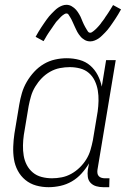

<svg xmlns="http://www.w3.org/2000/svg" viewBox="-20 -770 540 798"><path d="M182 8Q155 8 130 1Q105 -6 85.5 -22Q66 -38 54 -60.5Q42 -83 38 -108.5Q34 -134 35 -161Q36 -188 40 -215L60 -335Q64 -359 71 -383Q78 -407 91 -429.5Q104 -452 122 -471.5Q140 -491 162 -504Q184 -517 208.5 -522.5Q233 -528 257 -528Q285 -528 310.5 -521Q336 -514 355 -497.5Q374 -481 386 -458Q398 -435 403 -410L421 -520H461L385 -64Q384 -57 385 -50Q386 -43 390.5 -38Q395 -33 402 -31Q409 -29 416 -29H435L434 8H409Q394 8 380 4Q366 0 356.5 -10Q347 -20 345 -34.5Q343 -49 345 -64L350 -91Q337 -69 319 -49Q301 -29 278.5 -16Q256 -3 231 2.5Q206 8 182 8ZM196 -29Q216 -29 236.5 -33Q257 -37 276 -47.5Q295 -58 311 -73.5Q327 -89 338.5 -107.5Q350 -126 356 -146.5Q362 -167 366 -187L386 -307Q389 -329 389.5 -351Q390 -373 386.5 -394Q383 -415 374 -434Q365 -453 349.5 -466.5Q334 -480 313 -485.5Q292 -491 270 -491Q250 -491 229 -487Q208 -483 188.5 -472Q169 -461 153.5 -445Q138 -429 126.5 -410Q115 -391 109 -370.5Q103 -350 99 -329L79 -209Q76 -188 75.5 -166Q75 -144 78.5 -123Q82 -102 91.5 -84Q101 -66 116.5 -53Q132 -40 153 -34.5Q174 -29 196 -29ZM355 -598Q349 -598 343 -599.5Q337 -601 332 -604Q327 -607 322.5 -610.5Q318 -614 314.5 -618.5Q311 -623 307.5 -627.5Q304 -632 301.5 -637Q299 -642 296.5 -647Q294 -652 291.5 -657.5Q289 -663 286.5 -668.5Q284 -674 281.5 -679.5Q279 -685 276.5 -690Q274 -695 271 -699.5Q268 -704 265 -709Q262 -714 256 -714Q252 -714 248 -711.5Q244 -709 240.5 -706.5Q237 -704 233.5 -700.5Q230 -697 226 -692.5Q222 -688 220.5 -686.5Q219 -685 216.5 -682.5Q214 -680 212 -677Q210 -674 207.5 -670.5Q205 -667 202.5 -663.5Q200 -660 197.5 -656Q195 -652 192 -648Q189 -644 186 -639.5Q183 -635 180 -630.5Q177 -626 174 -621Q171 -616 168 -610.5Q165 -605 161 -599L128 -617Q134 -628 140 -638Q146 -648 152 -657Q158 -666 163.5 -674Q169 -682 174 -689Q179 -696 184 -702Q189 -708 194 -713Q199 -718 206.5 -725.5Q214 -733 221.5 -738Q229 -743 238 -746.5Q247 -750 256 -750Q262 -750 267.5 -748.5Q273 -747 278 -744Q283 -741 287.5 -737.5Q292 -734 296 -729.5Q300 -725 303 -720.5Q306 -716 309 -711Q312 -706 314.5 -701Q317 -696 319 -690.5Q321 -685 323.5 -679.5Q326 -674 328.5 -668.5Q331 -663 334 -658Q337 -653 339.5 -648.5Q342 -644 345.5 -639Q349 -634 355 -634Q359 -634 362.5 -636.5Q366 -639 369.5 -641.5Q373 -644 376.5 -647.5Q380 -651 384.5 -655.5Q389 -660 390 -661.5Q391 -663 393.5 -665.5Q396 -668 398 -671Q400 -674 402.5 -677.5Q405 -681 408 -684.5Q411 -688 413.5 -692Q416 -696 418.5 -700Q421 -704 424.5 -708.5Q428 -713 430.5 -717.5Q433 -722 436.5 -727Q440 -732 443 -737.5Q446 -743 450 -749L483 -731Q477 -720 471 -710Q465 -700 459 -691Q453 -682 447.5 -674Q442 -666 437 -659Q432 -652 427 -646Q422 -640 417 -635Q412 -630 404.5 -622.5Q397 -615 389.5 -610Q382 -605 373 -601.5Q364 -598 355 -598Z"/></svg>

Font: Iosevka Extralight
Style: Italic
Weight: 200
Italic angle: -9°
Monospace: yes
Designer: Belleve Invis
Foundry: Belleve Invis
Version: Version 32.5.0; ttfautohint (v1.8.4)